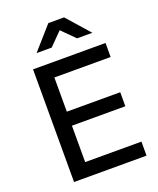

<svg xmlns="http://www.w3.org/2000/svg" viewBox="-169 -1044 944 1145"><g transform="rotate(-20 303.5 -471.5)"><path d="M559 0H99V-715H559V-626H202V-409H541V-320H202V-89H559ZM506 -799H409L328 -880L248 -799H152L279 -943H379Z"/></g></svg>

Font: Wix Madefor Text Medium
Style: Regular
Weight: 500
Designer: Dalton Maag Ltd
Foundry: Dalton Maag Ltd
Version: Version 3.100